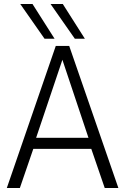

<svg xmlns="http://www.w3.org/2000/svg" viewBox="-20 -937 624 957"><path d="M14 0 258 -708H325L570 0H502L435 -195H146L79 0ZM160 -250H421L291 -639ZM353 -744 232 -917H293L403 -744ZM202 -744 81 -917H142L252 -744Z"/></svg>

Font: Georama Light
Style: Regular
Weight: 300
Designer: Jean-Baptiste Levee
Foundry: Production Type
Version: Version 1.000